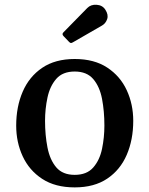

<svg xmlns="http://www.w3.org/2000/svg" viewBox="-20 -781 632 812"><path d="M48.5 -249.5Q48.5 -329.5 76 -393.2Q103.5 -457 158.5 -494.2Q213.5 -531.5 296 -531.5Q378.5 -531.5 433.5 -495.2Q488.5 -459 516 -399.5Q543.5 -340 543.5 -270Q543.5 -190 516 -126.2Q488.5 -62.5 433.5 -25.5Q378.5 11.5 296 11.5Q213.5 11.5 158.5 -24.5Q103.5 -60.5 76 -120Q48.5 -179.5 48.5 -249.5ZM170.5 -270Q170.5 -209.5 180.8 -157.2Q191 -105 218 -73.2Q245 -41.5 296 -41.5Q347 -41.5 374.2 -72.5Q401.5 -103.5 411.5 -151.5Q421.5 -199.5 421.5 -250Q421.5 -310.5 411.5 -362.8Q401.5 -415 374.2 -446.8Q347 -478.5 296 -478.5Q245 -478.5 218 -447.5Q191 -416.5 180.8 -368.5Q170.5 -320.5 170.5 -270ZM271 -605 248.5 -628.5Q240.5 -637 248.5 -644.5L349 -747Q364 -762.5 388.8 -760.8Q413.5 -759 425.5 -740Q439.5 -718.5 433.2 -700.2Q427 -682 411.5 -673L290 -603Q283.5 -599 280 -599Q276.5 -599 271 -605Z"/></svg>

Font: Besley* Medium
Style: Regular
Weight: 500
Designer: Owen Earl
Foundry: indestructible type*
Version: Version 3.000; ttfautohint (v1.8.3)